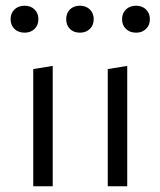

<svg xmlns="http://www.w3.org/2000/svg" viewBox="-20 -650 560 670"><path d="M356 -409 424 -420V0H356ZM96 -409 164 -420V0H96ZM17 -583Q17 -604 30.5 -617Q44 -630 66 -630Q87 -630 100.5 -617Q114 -604 114 -583Q114 -562 100.5 -549Q87 -536 66 -536Q44 -536 30.5 -549Q17 -562 17 -583ZM211 -583Q211 -604 224 -617Q237 -630 259 -630Q280 -630 293.5 -617Q307 -604 307 -583Q307 -562 293.5 -549Q280 -536 259 -536Q237 -536 224 -549Q211 -562 211 -583ZM406 -583Q406 -604 419.5 -617Q433 -630 455 -630Q476 -630 489.5 -617Q503 -604 503 -583Q503 -562 489.5 -549Q476 -536 455 -536Q433 -536 419.5 -549Q406 -562 406 -583Z"/></svg>

Font: LXGW Bright TC
Style: Regular
Weight: 400
Designer: Christian Thalmann (Catharsis Fonts)
Foundry: LXGW / Christian Thalmann (Catharsis Fonts) / Fontworks Inc.
Version: Version 5.501